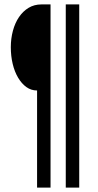

<svg xmlns="http://www.w3.org/2000/svg" viewBox="-20 -720 443 870"><path d="M278 -700H339V130H278ZM148 -310Q121 -310 99.5 -325.5Q78 -341 62 -368Q46 -395 37.5 -430.5Q29 -466 29 -506Q29 -545 38.5 -580.5Q48 -616 66 -642.5Q84 -669 109.5 -684.5Q135 -700 168 -700H209V130H148Z"/></svg>

Font: PT Sans Narrow
Style: Regular
Weight: 400
Width: 3
Designer: A.Korolkova, O.Umpeleva, V.Yefimov
Foundry: ParaType Ltd
Version: Version 2.003W OFL